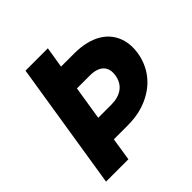

<svg xmlns="http://www.w3.org/2000/svg" viewBox="-187 -859 1008 1008"><g transform="rotate(-45 317.0 -355.5)"><path d="M36 0H202L222 -128H319C362 -128 401 -132 438 -144C532 -174 612 -243 631 -360C636 -393 635 -424 627 -453C602 -544 518 -594 393 -594H296L315 -711H149ZM244 -266 274 -454H371C438 -454 475 -421 465 -359C455 -297 409 -266 341 -266Z"/></g></svg>

Font: Asimov Pro
Style: UltObl
Weight: 900
Designer: Google
Version: Version 2.000980; 2014